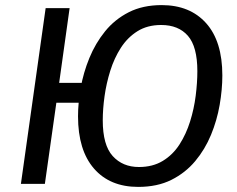

<svg xmlns="http://www.w3.org/2000/svg" viewBox="-20 -721 930 753"><path d="M614 -701Q725 -701 788.5 -630Q852 -559 852 -425Q852 -370 841.5 -309.5Q831 -249 807.5 -192Q784 -135 745.5 -89Q707 -43 652 -15.5Q597 12 522 12Q411 12 348.5 -60Q286 -132 286 -265Q286 -317 296.5 -376.5Q307 -436 330.5 -493.5Q354 -551 392 -598Q430 -645 485 -673Q540 -701 614 -701ZM159 -689H253L212 -396H340L329 -318H201L156 0H62ZM612 -623Q558 -623 519 -598.5Q480 -574 454 -533.5Q428 -493 412.5 -443.5Q397 -394 390 -343.5Q383 -293 383 -249Q383 -152 422 -109Q461 -66 525 -66Q579 -66 618.5 -90Q658 -114 684 -154.5Q710 -195 725.5 -244.5Q741 -294 747.5 -345.5Q754 -397 754 -442Q754 -538 717 -580.5Q680 -623 612 -623Z"/></svg>

Font: Fira Sans Variable
Style: Italic
Weight: 397
Italic angle: -8°
Designer: Carrois Corporate & Edenspiekermann AG
Foundry: Carrois Corporate GbR & Edenspiekermann AG
Version: Version 4.202